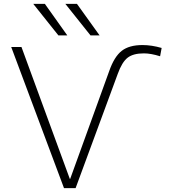

<svg xmlns="http://www.w3.org/2000/svg" viewBox="-20 -973 884 993"><path d="M282 -790 152 -953H212L328 -790ZM448 -790 318 -953H378L495 -790ZM724 -697Q669 -697 640 -674.5Q611 -652 589 -591L371 0H311L38 -730H91L341 -48H343L545 -606Q571 -680 609.5 -710Q648 -740 717 -740Q764 -740 816 -725L808 -682Q760 -697 724 -697Z"/></svg>

Font: Mplus 1p Light
Style: Regular
Weight: 300
Version: Version 1.061